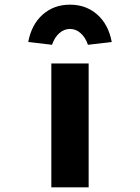

<svg xmlns="http://www.w3.org/2000/svg" viewBox="-20 -803 600 823"><path d="M200 0V-531H360V0ZM203 -611 101 -623Q115 -698 163 -740.5Q211 -783 280 -783Q349 -783 397 -740.5Q445 -698 459 -623L357 -611Q346 -643 325.5 -661Q305 -679 280 -679Q255 -679 234.5 -661Q214 -643 203 -611Z"/></svg>

Font: Lexend Zetta
Style: Bold
Weight: 700
Designer: Bonnie Shaver-Troup, Thomas Jockin
Foundry: Lexend
Version: Version 1.007